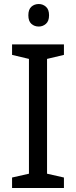

<svg xmlns="http://www.w3.org/2000/svg" viewBox="-20 -935 379 955"><path d="M40 -662V-714H298V-662L214 -642V-71L298 -52V0H40V-52L124 -71V-642ZM173 -915Q151 -915 136 -901.5Q121 -888 121 -859Q121 -830 136 -816.5Q151 -803 173 -803Q193 -803 208.5 -816.5Q224 -830 224 -859Q224 -888 208.5 -901.5Q193 -915 173 -915Z"/></svg>

Font: BC Sans
Style: Regular
Weight: 400
Designer: Monotype Design Team
Province of B.C.
Foundry: Monotype Imaging Inc.
Version: Version 2.000;GOOG;noto-source:20170915:90ef993387c0